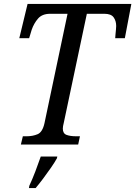

<svg xmlns="http://www.w3.org/2000/svg" viewBox="-20 -734 687 975"><path d="M86 0 96 -42H116Q146 -42 171 -52.5Q196 -63 206 -109L323 -664H235Q194 -664 173 -639.5Q152 -615 141 -583L128 -540H78L120 -714H647L614 -540H565Q565 -546 566.5 -559.5Q568 -573 569 -585.5Q570 -598 570 -602Q570 -628 557 -646Q544 -664 510 -664H421L304 -111Q299 -92 299 -81Q299 -56 318 -49Q337 -42 366 -42H386L377 0ZM129 209Q144 177 159.5 136.5Q175 96 187 61H271L269 70Q258 90 239 117.5Q220 145 199 173Q178 201 161 221H127Z"/></svg>

Font: Noto Serif SemiCondensed
Style: Italic
Weight: 400
Width: 4
Italic angle: -12°
Designer: Monotype Design Team
Foundry: Monotype Imaging Inc.
Version: Version 2.013